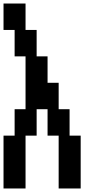

<svg xmlns="http://www.w3.org/2000/svg" viewBox="-20 -1050 540 1090"><path d="M0 20V-280H63V-430H125V-730H63V-880H0V-1030H125V-880H188V-730H250V-580H313V-430H375V-280H438V20H313V-280H250V-430H188V-280H125V20Z"/></svg>

Font: 2P VHS
Style: Regular
Weight: 400
Designer: CodeMan38
Foundry: CodeMan38
Version: Version 3.000